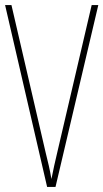

<svg xmlns="http://www.w3.org/2000/svg" viewBox="-20 -734 406 754"><path d="M366 -714 198 0H165L0 -714H25L159 -136Q166 -108 171.5 -84Q177 -60 182 -31Q188 -60 193 -84Q198 -108 205 -136L340 -714Z"/></svg>

Font: Noto Sans Hebrew ExtraCondensed Thin
Style: Regular
Weight: 100
Width: 2
Designer: Monotype Design Team
Foundry: Monotype Imaging Inc.
Version: Version 2.004; ttfautohint (v1.8.4.7-5d5b)